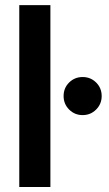

<svg xmlns="http://www.w3.org/2000/svg" viewBox="-20 -748 435 768"><path d="M181.6 -727.5V0H57.1V-727.5ZM310.5 -287.6Q278.8 -287.6 256.6 -309.8Q234.4 -332 234.4 -363.8Q234.4 -396 256.6 -418Q278.8 -439.9 310.5 -439.9Q342.3 -439.9 364.5 -418Q386.7 -396 386.7 -363.8Q386.7 -332 364.5 -309.8Q342.3 -287.6 310.5 -287.6Z"/></svg>

Font: Inter 28pt SemiBold
Style: Regular
Weight: 600
Designer: Rasmus Andersson
Foundry: rsms
Version: Version 4.001;git-66647c0bb